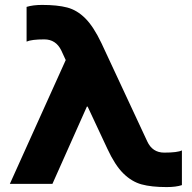

<svg xmlns="http://www.w3.org/2000/svg" viewBox="-20 -747 779 780"><path d="M20 0 247 -503 229 -542Q207 -587 160 -587Q108 -587 88 -578V-719Q114 -727 151 -727Q213 -727 253 -716.5Q293 -706 326.5 -672.5Q360 -639 392 -572L578 -173Q599 -127 647 -127Q701 -127 719 -136V5Q695 13 657 13Q595 13 555 2Q515 -9 481 -42.5Q447 -76 416 -143L336 -314H333L193 0Z"/></svg>

Font: Non Bureau Extended
Style: Bold
Weight: 700
Width: 7
Designer: Jona Saucedo
Foundry: Non Foundry
Version: Version 1.000; ttfautohint (v1.8.4)